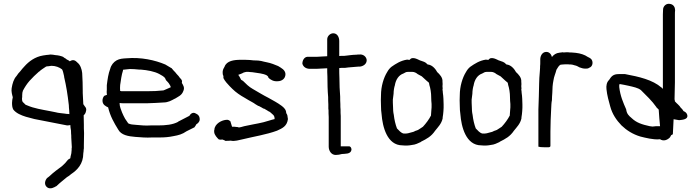

<svg xmlns="http://www.w3.org/2000/svg" viewBox="-20 -781 3714 1021"><path d="M42 -312C39 -295 45 -275 48 -264C46 -255 44 -244 44 -234C44 -221 45 -208 51 -198C66 -179 92 -168 118 -160L163 -148C222 -137 278 -125 337 -114H339C345 -115 345 -114 354 -116C355 -88 358 -101 358 -71C359 -64 359 -57 359 -49C359 -44 362 3 362 3C362 3 361 4 361 8C361 15 361 21 360 26V27C360 38 355 47 354 60C354 62 346 64 341 69C331 82 322 92 309 103C287 119 264 136 243 156L233 164H232C219 177 212 202 232 216C249 227 269 215 279 209H280C297 192 316 178 336 161C344 156 351 152 358 145C391 123 423 91 423 34C424 28 425 21 425 14C426 12 426 7 426 4V-9C426 -23 427 -58 427 -73C427 -88 426 -84 426 -98V-117C426 -144 426 -143 425 -168C431 -173 436 -180 438 -193C440 -201 437 -209 432 -214L423 -227C422 -246 421 -266 420 -286V-296C420 -328 419 -360 417 -393C415 -413 407 -436 393 -447C382 -458 371 -468 351 -455C351 -455 350 -455 350 -456C344 -462 334 -463 329 -470H328C325 -472 319 -475 315 -479C302 -484 290 -487 274 -488C265 -490 255 -491 248 -491H247C241 -490 235 -489 230 -489H229C222 -488 215 -487 209 -486C166 -479 133 -454 110 -428C102 -419 95 -412 87 -401C81 -395 74 -387 68 -377C53 -361 46 -337 42 -312ZM97 -258 98 -265V-274C98 -278 99 -282 99 -288L102 -299C112 -318 123 -335 137 -351C153 -369 169 -384 187 -400H188C198 -410 212 -418 225 -427L229 -428C233 -428 236 -429 239 -429H240C243 -430 247 -430 254 -431C276 -431 296 -423 310 -412C315 -404 317 -391 321 -375V-372C333 -320 339 -282 346 -222C346 -213 347 -204 348 -194C348 -187 349 -180 349 -174C349 -174 345 -175 343 -175H337C334 -175 329 -176 323 -177C308 -179 290 -180 276 -184L246 -190C204 -198 160 -205 126 -220L116 -224L106 -234C99 -239 97 -244 97 -258Z M525 -246C525 -224 542 -216 555 -210C566 -163 587 -127 608 -93C624 -62 663 -56 700 -53C728 -51 757 -48 789 -50H828C856 -50 878 -52 902 -57C930 -62 949 -67 972 -83C985 -89 999 -96 1012 -103H1013C1018 -108 1021 -115 1024 -120C1031 -124 1042 -133 1042 -146C1042 -163 1034 -172 1022 -177C1005 -188 992 -174 987 -165C968 -155 947 -144 927 -134V-133C899 -118 862 -114 819 -114H780C753 -112 728 -115 704 -117C688 -118 673 -119 662 -125C656 -133 650 -142 645 -150C639 -162 634 -170 629 -183C624 -198 616 -213 616 -231V-233H619C624 -232 629 -232 632 -232H766C794 -233 821 -234 848 -236C875 -236 892 -247 909 -256H910C925 -266 946 -273 954 -295C964 -315 954 -328 947 -340C947 -341 948 -347 948 -350V-351C945 -357 943 -362 938 -365C933 -373 927 -380 919 -388C915 -394 910 -399 903 -406C900 -409 896 -415 892 -419H891C881 -425 870 -432 859 -438C805 -461 730 -478 652 -471C634 -470 616 -469 600 -460C584 -451 571 -435 566 -415C556 -389 552 -360 548 -328V-303C547 -297 547 -287 548 -282C548 -280 548 -280 549 -277L536 -272H535C529 -266 525 -256 525 -246ZM619 -297C618 -307 618 -319 619 -329C623 -355 626 -382 634 -406V-410C645 -412 656 -412 671 -414C686 -414 701 -413 719 -411H728C765 -408 801 -401 826 -388C838 -381 853 -374 859 -364V-362C862 -355 865 -351 870 -347C872 -345 874 -342 877 -339C881 -331 887 -326 888 -317C881 -314 871 -309 863 -306C857 -304 851 -300 847 -300H846C820 -297 793 -296 766 -296H627C626 -296 624 -296 622 -297Z M1119 -79C1120 -63 1135 -48 1143 -40C1151 -37 1157 -39 1163 -39C1166 -37 1174 -36 1178 -32H1179C1188 -32 1196 -32 1207 -33C1229 -28 1252 -37 1269 -40C1330 -55 1396 -65 1453 -86C1482 -99 1506 -110 1511 -147V-150C1510 -152 1510 -154 1510 -156V-157L1509 -158V-164C1508 -170 1506 -173 1502 -180C1502 -197 1490 -209 1478 -218C1454 -236 1433 -246 1407 -261C1379 -275 1352 -292 1324 -308C1304 -319 1287 -336 1271 -352H1270L1262 -357C1261 -360 1260 -362 1259 -363C1256 -370 1252 -376 1247 -383C1256 -387 1266 -389 1275 -395C1277 -395 1283 -398 1286 -398C1290 -398 1290 -399 1290 -399H1300C1302 -399 1305 -398 1308 -398C1312 -398 1315 -397 1322 -397C1351 -392 1379 -391 1399 -380C1400 -379 1407 -374 1407 -370V-368C1417 -358 1434 -347 1456 -349C1478 -349 1498 -362 1498 -387V-388C1496 -410 1476 -419 1462 -428H1461V-429C1442 -437 1420 -446 1398 -450L1384 -453C1375 -456 1363 -458 1353 -459C1346 -459 1337 -460 1327 -460L1318 -461L1308 -462C1300 -462 1291 -463 1283 -463H1260C1225 -463 1185 -458 1174 -426C1171 -420 1167 -415 1165 -406V-405C1165 -405 1164 -402 1164 -398C1164 -390 1164 -384 1168 -377V-366C1174 -352 1192 -332 1201 -323L1216 -308C1234 -290 1259 -273 1281 -261L1301 -249C1314 -241 1328 -235 1338 -227L1353 -218L1357 -217L1372 -209L1380 -204L1385 -203C1393 -198 1403 -193 1410 -188H1411C1418 -185 1425 -176 1434 -169C1436 -166 1439 -162 1439 -158V-157L1440 -156V-149L1441 -148C1419 -143 1402 -136 1381 -131L1354 -125C1346 -124 1337 -122 1328 -120C1312 -116 1295 -114 1279 -110C1272 -109 1253 -101 1247 -104L1246 -105H1245C1243 -105 1241 -106 1235 -106C1232 -107 1226 -107 1222 -107H1214C1212 -115 1208 -127 1206 -133V-135C1202 -139 1197 -143 1189 -144H1188C1159 -144 1121 -122 1120 -91C1119 -89 1118 -85 1119 -79Z M1588 -442C1593 -424 1609 -415 1628 -415H1662C1682 -415 1700 -418 1720 -418V-414C1720 -405 1720 -391 1721 -375C1721 -341 1722 -296 1725 -265C1725 -252 1725 -239 1726 -226V-203L1727 -195C1727 -183 1727 -171 1728 -159V-1C1728 21 1742 43 1765 43C1777 43 1787 41 1798 38C1814 36 1845 40 1849 16V15C1849 6 1845 -3 1835 -3H1792V-164C1791 -174 1791 -185 1791 -198V-199C1790 -206 1790 -216 1790 -227C1789 -240 1789 -253 1789 -267C1788 -279 1787 -296 1786 -316C1786 -332 1785 -348 1785 -363V-364C1784 -384 1784 -403 1784 -414V-419C1787 -419 1789 -419 1795 -420H1814C1840 -424 1860 -424 1888 -427H1895C1911 -429 1930 -440 1930 -461V-462C1928 -480 1911 -494 1890 -491C1885 -491 1880 -491 1874 -490C1857 -490 1838 -487 1820 -485C1817 -485 1814 -484 1811 -484H1795L1784 -483V-563C1784 -583 1774 -604 1752 -604C1736 -604 1720 -589 1720 -572V-482C1701 -482 1684 -479 1666 -479H1614C1597 -477 1588 -459 1588 -443Z M2006 -218C2006 -201 2007 -188 2009 -175C2014 -106 2039 -8 2120 -8C2138 -6 2155 -7 2170 -10C2191 -12 2202 -19 2218 -26V-27C2250 -43 2273 -55 2294 -86C2309 -105 2328 -123 2334 -152V-157C2336 -166 2337 -179 2338 -190C2338 -195 2339 -201 2339 -208V-226C2339 -236 2338 -246 2338 -256C2337 -267 2337 -277 2335 -287C2335 -293 2334 -299 2333 -305L2334 -310C2334 -315 2333 -319 2333 -323C2334 -330 2334 -337 2333 -347C2335 -369 2317 -386 2307 -396H2306C2297 -413 2280 -435 2256 -438H2255L2253 -439C2242 -452 2230 -454 2216 -459H2215C2208 -461 2173 -485 2159 -463H2151L2146 -464H2145C2111 -459 2085 -442 2062 -426C2052 -418 2045 -409 2039 -398C2020 -368 2006 -321 2006 -275C2005 -257 2005 -239 2006 -218ZM2069 -251C2070 -260 2071 -271 2073 -283V-284C2073 -298 2076 -317 2080 -328V-329C2085 -358 2101 -382 2125 -390C2131 -393 2139 -398 2142 -398H2143C2147 -399 2151 -399 2156 -399H2171C2184 -399 2194 -393 2201 -387L2223 -375C2229 -369 2241 -359 2247 -353C2251 -349 2256 -346 2261 -341L2263 -331V-330C2269 -312 2273 -287 2273 -264V-262C2273 -250 2274 -239 2275 -228V-210C2275 -207 2274 -203 2274 -198C2273 -188 2273 -179 2272 -170V-167C2262 -147 2245 -124 2229 -107C2226 -105 2221 -102 2217 -99L2203 -90C2197 -87 2191 -86 2186 -84V-83H2185C2180 -80 2176 -79 2171 -78C2158 -74 2142 -69 2126 -71C2112 -74 2102 -87 2091 -98C2083 -119 2077 -144 2074 -171C2071 -183 2070 -199 2070 -214C2069 -228 2069 -240 2069 -251Z M2425 -218C2425 -201 2426 -188 2428 -175C2433 -106 2458 -8 2539 -8C2557 -6 2574 -7 2589 -10C2610 -12 2621 -19 2637 -26V-27C2669 -43 2692 -55 2713 -86C2728 -105 2747 -123 2753 -152V-157C2755 -166 2756 -179 2757 -190C2757 -195 2758 -201 2758 -208V-226C2758 -236 2757 -246 2757 -256C2756 -267 2756 -277 2754 -287C2754 -293 2753 -299 2752 -305L2753 -310C2753 -315 2752 -319 2752 -323C2753 -330 2753 -337 2752 -347C2754 -369 2736 -386 2726 -396H2725C2716 -413 2699 -435 2675 -438H2674L2672 -439C2661 -452 2649 -454 2635 -459H2634C2627 -461 2592 -485 2578 -463H2570L2565 -464H2564C2530 -459 2504 -442 2481 -426C2471 -418 2464 -409 2458 -398C2439 -368 2425 -321 2425 -275C2424 -257 2424 -239 2425 -218ZM2488 -251C2489 -260 2490 -271 2492 -283V-284C2492 -298 2495 -317 2499 -328V-329C2504 -358 2520 -382 2544 -390C2550 -393 2558 -398 2561 -398H2562C2566 -399 2570 -399 2575 -399H2590C2603 -399 2613 -393 2620 -387L2642 -375C2648 -369 2660 -359 2666 -353C2670 -349 2675 -346 2680 -341L2682 -331V-330C2688 -312 2692 -287 2692 -264V-262C2692 -250 2693 -239 2694 -228V-210C2694 -207 2693 -203 2693 -198C2692 -188 2692 -179 2691 -170V-167C2681 -147 2664 -124 2648 -107C2645 -105 2640 -102 2636 -99L2622 -90C2616 -87 2610 -86 2605 -84V-83H2604C2599 -80 2595 -79 2590 -78C2577 -74 2561 -69 2545 -71C2531 -74 2521 -87 2510 -98C2502 -119 2496 -144 2493 -171C2490 -183 2489 -199 2489 -214C2488 -228 2488 -240 2488 -251Z M2843 -1C2851 1 2858 2 2873 2H2879C2889 2 2907 5 2907 -5V-81C2907 -122 2909 -163 2911 -203C2912 -220 2912 -235 2915 -248V-249C2915 -260 2916 -273 2917 -287C2917 -308 2919 -335 2923 -353C2926 -375 2934 -389 2939 -410C2944 -419 2953 -434 2961 -437C2964 -437 2969 -438 2972 -438C2977 -438 2982 -439 2986 -439H3000C3006 -438 3011 -438 3017 -438C3019 -438 3020 -437 3024 -437C3029 -435 3034 -435 3038 -433H3039C3043 -432 3046 -431 3052 -428L3061 -423C3071 -419 3082 -416 3093 -416C3101 -416 3107 -416 3114 -421C3129 -426 3134 -444 3129 -458C3126 -468 3117 -473 3106 -478C3089 -490 3067 -497 3042 -500C3034 -501 3026 -501 3018 -502H3017C3011 -502 3007 -502 3001 -503H3000C2992 -503 2985 -503 2977 -502C2977 -502 2976 -503 2973 -503H2972C2966 -502 2962 -502 2956 -501C2936 -499 2925 -490 2915 -478C2912 -491 2902 -505 2885 -505C2864 -505 2853 -484 2853 -466V-451C2853 -444 2853 -436 2852 -429V-422C2852 -417 2851 -411 2851 -405C2850 -392 2849 -380 2848 -366V-365C2848 -357 2847 -347 2847 -337C2847 -293 2844 -245 2843 -199Z M3205 -307C3208 -275 3218 -240 3225 -215C3236 -174 3258 -142 3285 -114C3312 -88 3345 -67 3385 -55C3413 -48 3452 -38 3485 -40H3486L3489 -41C3510 -27 3531 -38 3543 -51C3545 -54 3547 -58 3549 -62L3558 -67C3560 -95 3560 -116 3562 -147C3572 -145 3582 -144 3591 -142H3592C3610 -144 3640 -146 3635 -169C3632 -180 3625 -186 3615 -190C3612 -194 3608 -202 3601 -207C3592 -222 3579 -230 3569 -242C3569 -245 3568 -249 3567 -253C3568 -281 3568 -313 3569 -343V-704C3569 -712 3569 -719 3570 -726V-727C3570 -742 3562 -757 3544 -760C3523 -765 3506 -748 3506 -730C3506 -721 3505 -713 3505 -704V-308C3504 -309 3501 -313 3499 -315H3498C3450 -357 3378 -373 3304 -387H3270C3241 -387 3231 -375 3219 -356C3206 -344 3203 -325 3205 -307ZM3273 -318V-330C3274 -332 3275 -334 3276 -334C3289 -331 3308 -329 3322 -325C3348 -319 3373 -314 3388 -302C3415 -275 3448 -244 3470 -212V-211L3483 -198V-196C3485 -166 3487 -137 3490 -110H3469C3461 -109 3455 -108 3450 -108C3446 -108 3441 -109 3435 -110C3393 -119 3364 -129 3340 -152H3339V-153C3324 -165 3313 -176 3310 -198V-199C3294 -235 3278 -272 3273 -318Z"/></svg>

Font: Scribbler
Style: Bd
Weight: 700
Designer: Mew Too
Foundry: Cannot Into Space Fonts
Version: Version 1.001